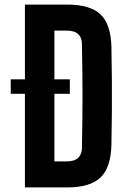

<svg xmlns="http://www.w3.org/2000/svg" viewBox="-20 -820 547 840"><path d="M27 -473H285.5V-409.5H27ZM89 0V-800H273Q375 -800 420.2 -756.5Q465.5 -713 467.5 -613Q469 -537 469.5 -468.8Q470 -400.5 469.5 -332.2Q469 -264 467.5 -188Q465.5 -87.5 420 -43.8Q374.5 0 273 0ZM218 -114H273Q305 -114 321.5 -129Q338 -144 338.5 -172.5Q339.5 -230 340.2 -286.8Q341 -343.5 341 -400.5Q341 -457.5 340.2 -514.5Q339.5 -571.5 338.5 -628Q338 -656.5 321.5 -671.2Q305 -686 273 -686H218Z"/></svg>

Font: Big Shoulders Display Thin ExtraBold
Style: Regular
Weight: 800
Version: Version 2.002